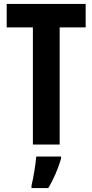

<svg xmlns="http://www.w3.org/2000/svg" viewBox="-20 -734 469 975"><path d="M283 0V-595H415V-714H14V-595H147V0ZM290 72V61H164C161 101 149 173 140 208V221H225C252 177 275 123 290 72Z"/></svg>

Font: Noto Sans Georgian ExtraCondensed Bold
Style: Regular
Weight: 700
Width: 2
Designer: Monotype Design Team, Akaki Razmadze
Foundry: Google LLC
Version: Version 2.005